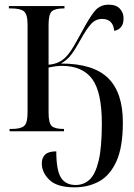

<svg xmlns="http://www.w3.org/2000/svg" viewBox="-20 -562 574 822"><path d="M299 240Q225 240 192 208.5Q159 177 159 138Q159 113 173.5 99.5Q188 86 221 86Q221 167 241 198.5Q261 230 304 230Q338 230 363 207.5Q388 185 402 127.5Q416 70 416 -33Q416 -168 374.5 -224Q333 -280 245 -280Q231 -280 216.5 -278Q202 -276 188 -273V-80Q188 -34 202 -22Q216 -10 251 -10H254V0H21V-10H30Q68 -10 83 -22.5Q98 -35 98 -81V-456Q98 -501 82.5 -513.5Q67 -526 26 -526H18V-536H256V-526H253Q217 -526 202.5 -514Q188 -502 188 -457V-285Q213 -287 231.5 -296Q250 -305 263 -319Q279 -336 295.5 -364Q312 -392 332 -429Q363 -487 385.5 -514.5Q408 -542 445 -542Q477 -542 493 -525Q509 -508 509 -483Q509 -458 497 -445Q485 -432 469 -430Q464 -481 417 -481Q390 -481 370.5 -460Q351 -439 326 -394Q305 -355 286.5 -330Q268 -305 241 -290Q379 -290 442.5 -228Q506 -166 506 -38Q506 68 478.5 128.5Q451 189 404.5 214.5Q358 240 299 240Z"/></svg>

Font: Noto Serif Display Condensed
Style: Regular
Weight: 400
Width: 3
Designer: Monotype Design Team
Foundry: Monotype Imaging Inc.
Version: Version 2.009